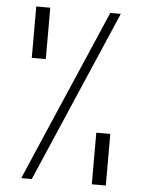

<svg xmlns="http://www.w3.org/2000/svg" viewBox="-53 -777 605 819"><g transform="rotate(5 250.0 -367.5)"><path d="M69 -515V-735H129V-515ZM69 0 114 -105 386 -735H431L114 0ZM371 0V-221H431V0Z"/></g></svg>

Font: Zed Sans Extralight
Style: Regular
Weight: 200
Designer: Belleve Invis
Foundry: Belleve Invis
Version: Version 1.0.0; ttfautohint (v1.8.4)